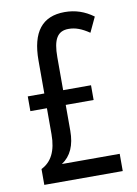

<svg xmlns="http://www.w3.org/2000/svg" viewBox="-83 -872 595 834"><g transform="rotate(-10 214.5 -455.0)"><path d="M261 -817C162 -817 113 -755 113 -629V-484H40V-419H113V-304C113 -230 89 -185 44 -163V-93H390V-169H135C176 -196 196 -241 196 -305V-419H319V-484H196V-629C196 -708 216 -742 265 -742C295 -742 322 -732 356 -709L387 -775C349 -803 308 -817 261 -817Z"/></g></svg>

Font: Noto Sans Kannada UI ExtraCondensed
Style: Regular
Weight: 400
Width: 2
Designer: Jelle Bosma - Monotype Design Team
Foundry: Monotype Imaging Inc.
Version: Version 2.005